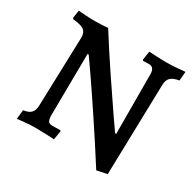

<svg xmlns="http://www.w3.org/2000/svg" viewBox="-149 -809 1021 1005"><g transform="rotate(30 361.5 -306.0)"><path d="M213 -471H206L202 -95Q203 -71 210 -62Q217 -53 235 -53L283 -54L286 -49L277 4Q265 3 231 1.5Q197 0 161 0Q132 0 98.5 3.5Q65 7 55 8L61 -47Q92 -51 106.5 -65.5Q121 -80 122 -110L135 -529Q135 -560 117.5 -573Q100 -586 50 -591L46 -598L53 -644Q63 -643 96 -641Q129 -639 152 -639Q175 -639 199.5 -640.5Q224 -642 231 -643Q298 -537 366.5 -435Q435 -333 480.5 -267Q526 -201 538 -184H545L544 -543Q544 -586 511 -586L475 -585L472 -591L480 -643Q492 -642 524 -640.5Q556 -639 590 -639Q618 -639 652.5 -642Q687 -645 697 -646L692 -591Q658 -586 642.5 -571.5Q627 -557 626 -528L612 21L550 34Q471 -90 396.5 -202Q322 -314 274 -383.5Q226 -453 213 -471Z"/></g></svg>

Font: Alegreya Medium
Style: Regular
Weight: 500
Designer: Juan Pablo del Peral
Foundry: Huerta Tipografica
Version: Version 2.007; ttfautohint (v1.6)